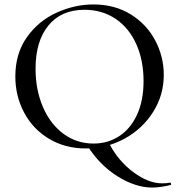

<svg xmlns="http://www.w3.org/2000/svg" viewBox="-20 -656 806 864"><path d="M709 169Q732 169 745 166Q748 165 749.5 170Q751 175 749 176Q701 188 665 188Q590 188 509 137.5Q428 87 372 -2L472 -9Q513 69 580.5 119Q648 169 709 169ZM49 -312Q49 -415 101 -488.5Q153 -562 234.5 -599Q316 -636 401 -636Q496 -636 568 -591.5Q640 -547 678.5 -474Q717 -401 717 -319Q717 -228 669 -152Q621 -76 540.5 -32Q460 12 366 12Q273 12 200.5 -31.5Q128 -75 88.5 -149.5Q49 -224 49 -312ZM626 -291Q626 -384 593.5 -457Q561 -530 500.5 -571Q440 -612 360 -612Q256 -612 198 -541.5Q140 -471 140 -347Q140 -252 173 -175Q206 -98 265.5 -54Q325 -10 401 -10Q465 -10 516 -43Q567 -76 596.5 -139.5Q626 -203 626 -291Z"/></svg>

Font: Cormorant SC Medium
Style: Regular
Weight: 500
Designer: Christian Thalmann (Catharsis Fonts)
Foundry: Catharsis Fonts
Version: Version 4.000